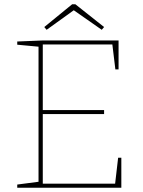

<svg xmlns="http://www.w3.org/2000/svg" viewBox="-20 -882 674 902"><path d="M535 -141H550V0H61V-15L168 -29L161 -21V-670L168 -662L61 -672V-687L182 -692H537V-556H522L507 -680L515 -673H174L181 -680V-358L174 -365H469V-346H174L181 -353V-12L174 -19H528L520 -12ZM199 -742 188 -755 319 -862H334L469 -755L458 -742L322 -837H331Z"/></svg>

Font: Bitter Thin
Style: Regular
Weight: 100
Designer: Sol Matas, and Bitter project Authors
Foundry: Sol Matas
Version: Version 2.002